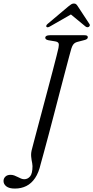

<svg xmlns="http://www.w3.org/2000/svg" viewBox="-86 -900 530 1090"><path d="M319 -624Q316 -615 306.8 -580Q297.5 -545 283.8 -493Q270 -441 254 -379.5Q238 -318 221.5 -254.5Q205 -191 189.8 -134Q174.5 -77 162.8 -33.5Q151 10 145 31Q134 80 113.2 110.8Q92.5 141.5 63.5 156Q34.5 170.5 -1.5 170.5Q-34 170.5 -50 158Q-66 145.5 -66 127.5Q-66 113 -55.5 102.8Q-45 92.5 -26 92.5Q-15 92.5 -4.8 96.2Q5.5 100 15 105Q24.5 110 33.8 113.8Q43 117.5 52 117.5Q71 117.5 84.8 101.5Q98.5 85.5 98.5 43Q98.5 35 96.8 26.8Q95 18.5 93.5 9Q92 -0.5 91 -10.8Q90 -21 91.2 -32.5Q92.5 -44 96.5 -57.5Q98 -63.5 106.2 -94.8Q114.5 -126 127.2 -174Q140 -222 155 -278.5Q170 -335 185.2 -392Q200.5 -449 213.5 -499Q226.5 -549 235.2 -583.2Q244 -617.5 246 -628Q250 -647.5 246 -655.2Q242 -663 225 -665.5L189 -671.5Q180 -673.5 175.5 -676.8Q171 -680 171 -686Q171 -692.5 177.5 -696.2Q184 -700 197.5 -700H393.5Q404 -700 408.2 -697.2Q412.5 -694.5 412.5 -688.5Q412.5 -682.5 407.2 -678.5Q402 -674.5 393 -672.5L360.5 -664Q349 -661.5 341.5 -657.5Q334 -653.5 328.8 -645.8Q323.5 -638 319 -624ZM329 -825H308L399 -750Q409.5 -742 418 -747.5Q421.5 -749.5 423.5 -754.2Q425.5 -759 421.5 -764L356.5 -863Q351.5 -871 346.8 -875.5Q342 -880 333.5 -880Q325.5 -880 318.2 -875.5Q311 -871 301.5 -863L184 -764Q178 -759 176.8 -754.2Q175.5 -749.5 178 -747.5Q181.5 -744.5 186.2 -745.2Q191 -746 198 -750Z"/></svg>

Font: Fraunces Light
Style: Italic
Weight: 300
Italic angle: -16°
Version: Version 1.000;[b76b70a41]